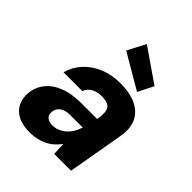

<svg xmlns="http://www.w3.org/2000/svg" viewBox="-218 -901 1039 1039"><g transform="rotate(45 301.5 -381.5)"><path d="M189 12Q130 12 94 -7.5Q58 -27 42.5 -60.5Q27 -94 31 -134Q36 -183 65.5 -220Q95 -257 147.5 -277.5Q200 -298 274 -298H394Q400 -335 397 -358Q394 -381 377 -392Q360 -403 325 -403Q291 -403 266 -389.5Q241 -376 230 -348H86Q101 -401 137.5 -440.5Q174 -480 227.5 -502Q281 -524 347 -524Q420 -524 469 -500.5Q518 -477 539 -432Q560 -387 548 -321L492 0H363L360 -73Q346 -54 328.5 -38Q311 -22 289 -11Q267 0 242 6Q217 12 189 12ZM246 -102Q268 -102 287.5 -110Q307 -118 323.5 -132.5Q340 -147 352 -166.5Q364 -186 371 -209V-210H276Q251 -210 233 -203Q215 -196 205 -183Q195 -170 193 -152Q190 -127 205.5 -114.5Q221 -102 246 -102ZM443 -554 243 -671 297 -775 488 -643Z"/></g></svg>

Font: DM Sans 12pt Black
Style: Italic
Weight: 900
Italic angle: -10°
Version: Version 4.004;gftools[0.9.30]